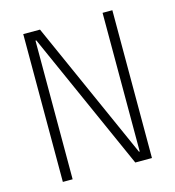

<svg xmlns="http://www.w3.org/2000/svg" viewBox="-104 -782 794 870"><g transform="rotate(-15 293.0 -346.5)"><path d="M423.8 0H502V-693.4H456.1V-43H452.6L162.6 -693.4H84V0H129.9V-650.4H133.8Z"/></g></svg>

Font: Cascadia Code PL ExtraLight
Style: Regular
Weight: 200
Monospace: yes
Designer: Aaron Bell
Foundry: Saja Typeworks
Version: Version 2404.023